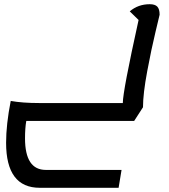

<svg xmlns="http://www.w3.org/2000/svg" viewBox="-20 -550 804 913"><path d="M169 343Q9 343 9 129Q9 42 31 -70Q87 -60 167 -60H564Q564 -116 639 -455L597 -496Q637 -530 692 -530Q717 -530 728 -518.5Q739 -507 739 -480Q739 -479 719.5 -398.5Q700 -318 680 -211Q660 -104 660 -40L618 25H105Q99 59 99 108Q99 258 198 258H558L544 343Z"/></svg>

Font: Lemonada Light
Style: Regular
Weight: 300
Designer: Mohamed Gaber (Arabic), Eduardo Tunni (Latin)
Foundry: Kief Type Foundry
Version: Version 4.004